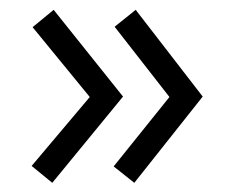

<svg xmlns="http://www.w3.org/2000/svg" viewBox="-20 -458 505 400"><path d="M216.8 -111.3 259.8 -77.1 402.3 -256.8 262.7 -437.5 218.8 -402.3 333 -255.9ZM45.9 -112.3 88.9 -77.1 236.3 -256.8 91.8 -437.5 47.9 -401.4 167 -255.9Z"/></svg>

Font: Yaldevi Colombo
Style: Regular
Weight: 400
Designer: Sol Matas, Denzil Rajitha, Kosala Senevirathne and Pathum Egodawatta
Foundry: Mooniak
Version: Version 1.020 ; ttfautohint (v1.6)